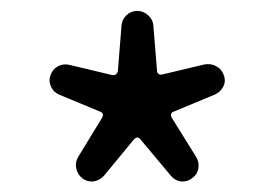

<svg xmlns="http://www.w3.org/2000/svg" viewBox="-20 -816 507 354"><path d="M171.9 -492.2Q164.1 -483.4 152.3 -481.4Q150.4 -481.4 148.4 -481.4Q139.6 -481.4 131.8 -487.3Q123 -494.1 120.6 -505.4Q118.2 -516.6 124 -526.4L168 -598.6Q172.9 -607.4 164.1 -610.4L88.9 -641.6Q78.1 -646.5 74.2 -656.2Q71.3 -662.1 71.3 -668Q71.3 -672.9 73.2 -677.7Q77.1 -688.5 86.9 -693.8Q96.7 -699.2 108.4 -696.3L186.5 -677.7Q190.4 -676.8 193.4 -678.7Q196.3 -680.7 197.3 -684.6L204.1 -769.5Q205.1 -780.3 213.4 -788.1Q221.7 -795.9 232.9 -795.9Q244.1 -795.9 252.9 -788.1Q261.7 -780.3 262.7 -769.5L269.5 -685.5Q269.5 -681.6 272.5 -679.7Q275.4 -677.7 279.3 -678.7L357.4 -697.3Q369.1 -699.2 378.9 -693.8Q388.7 -688.5 392.6 -677.7Q394.5 -672.9 394.5 -668Q394.5 -662.1 391.6 -656.2Q386.7 -646.5 376 -641.6L300.8 -610.4Q292 -607.4 296.9 -598.6L341.8 -526.4Q347.7 -516.6 345.7 -505.4Q343.8 -494.1 334 -487.3Q326.2 -481.4 317.4 -481.4Q315.4 -481.4 313.5 -481.4Q301.8 -483.4 294.9 -492.2L239.3 -558.6Q233.4 -566.4 226.6 -558.6Z"/></svg>

Font: irohamaru Regular
Style: Regular
Weight: 400
Designer: [Source Han Sans]
Ryoko NISHIZUKA  (kana & ideographs); Paul D. Hunt (Latin, Greek & Cyrillic); Wenlong ZHANG  (bopomofo
Version: Version 1.00